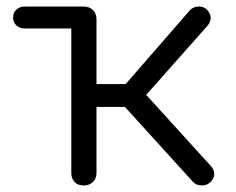

<svg xmlns="http://www.w3.org/2000/svg" viewBox="-20 -567 721 587"><path d="M55 -480Q40 -480 30 -489.5Q20 -499 20 -513Q20 -528 30 -537.5Q40 -547 55 -547H236V-480ZM623 -10Q613 0 596.5 0Q580 0 570 -11L332 -273L560 -535Q570 -546 585.5 -547Q601 -548 611 -539Q623 -528 624 -514.5Q625 -501 615 -489L427 -277L625 -59Q635 -48 635 -34.5Q635 -21 623 -10ZM236 0Q218 0 208 -10.5Q198 -21 198 -38V-508Q198 -526 208 -536.5Q218 -547 236 -547Q253 -547 264 -536.5Q275 -526 275 -508V-310H397V-240H275V-38Q275 -21 264 -10.5Q253 0 236 0Z"/></svg>

Font: Comfortaa
Style: Regular
Weight: 400
Designer: Johan Aakerlund
Foundry: Johan Aakerlund
Version: Version 3.104; ttfautohint (v1.8.1.43-b0c9)